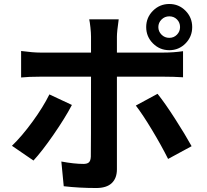

<svg xmlns="http://www.w3.org/2000/svg" viewBox="-20 -886 1040 964"><path d="M830 -696Q853 -696 868.5 -712Q884 -728 884 -750Q884 -773 868.5 -788.5Q853 -804 830 -804Q807 -804 791 -788Q775 -772 775 -750Q775 -728 791 -712Q807 -696 830 -696ZM830 -866Q878 -866 911.5 -832Q945 -798 945 -750Q945 -702 911.5 -668Q878 -634 830 -634Q782 -634 748 -668Q714 -702 714 -750Q714 -798 748 -832Q782 -866 830 -866ZM341 -359Q307 -294 248.5 -209.5Q190 -125 148 -80L40 -154Q90 -202 143.5 -275.5Q197 -349 228 -412ZM771 -415Q808 -369 859 -289.5Q910 -210 942 -152L824 -88Q790 -156 743 -234Q696 -312 662 -356ZM86 -630Q146 -622 183 -622H437V-702Q437 -721 434 -748.5Q431 -776 428 -789H576Q567 -726 567 -702V-622H800Q852 -622 899 -629V-498Q851 -501 801 -501H567V-36Q567 9 541 33.5Q515 58 463 58Q377 58 300 49L288 -75Q353 -63 399 -63Q418 -63 426.5 -71Q435 -79 436 -99Q437 -136 437 -501H183Q123 -501 86 -497Z"/></svg>

Font: Sinter Bold
Style: Regular
Weight: 700
Foundry: Adobe & rsms
Version: Version 1.000